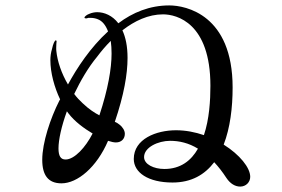

<svg xmlns="http://www.w3.org/2000/svg" viewBox="-20 -714 1040 709"><path d="M806 -180C830 -242 839 -317 839 -391C839 -659 667 -694 605 -694C533 -694 470 -668 417 -628C395 -657 365 -669 339 -669C330 -669 319 -667 310 -663C301 -660 292 -653 292 -649C292 -647 294 -646 298 -646C300 -646 303 -647 306 -648H316C324 -648 334 -646 341 -643C357 -637 370 -622 379 -598C314 -539 264 -463 231 -402C207 -443 192 -487 188 -526C187 -535 188 -544 188 -550C188 -555 189 -559 189 -561C189 -563 188 -565 186 -565C182 -565 176 -552 172 -533C168 -520 166 -506 166 -492C166 -445 181 -391 202 -347C201 -346 200 -344 199 -342C166 -277 136 -187 136 -124C136 -67 158 -37 207 -37C266 -37 337 -96 379 -194C391 -190 401 -188 408 -188C429 -188 441 -202 441 -220C441 -231 434 -244 421 -254C416 -258 410 -262 404 -264C438 -364 451 -441 451 -500C451 -543 444 -576 432 -602C477 -637 528 -661 582 -661C633 -661 757 -629 757 -397C757 -344 753 -274 733 -215C701 -226 666 -233 630 -233C557 -233 474 -201 474 -127C474 -77 527 -40 617 -40C687 -40 736 -69 771 -115C786 -99 801 -80 816 -57C830 -36 848 -25 867 -25C888 -25 904 -41 904 -61C904 -95 865 -143 806 -180ZM285 -333C274 -343 263 -355 254 -367C277 -415 305 -464 339 -505C354 -525 370 -544 389 -563C391 -549 392 -533 392 -516C392 -461 379 -385 347 -288C330 -297 309 -310 285 -333ZM222 -125C204 -125 196 -138 196 -166C196 -198 207 -248 227 -303L233 -295C256 -265 290 -240 322 -221C296 -170 255 -125 222 -125ZM587 -90C548 -90 512 -107 512 -134C512 -170 564 -194 608 -194C642 -194 677 -186 711 -165C686 -121 647 -90 587 -90Z"/></svg>

Font: Shippori Mincho OTF Medium
Style: Regular
Weight: 500
Designer: FONTDASU
Foundry: FONTDASU / Google Inc. / but / Adobe
Version: Version 3.300;hotconv 1.0.109;makeotfexe 2.5.65596